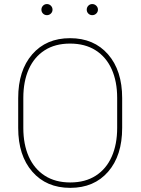

<svg xmlns="http://www.w3.org/2000/svg" viewBox="-20 -907 686 937"><path d="M209 -887.2Q220.2 -887.2 228.3 -879.2Q236.3 -871.1 236.3 -859.9Q236.3 -848.6 228.3 -840.8Q220.2 -833 209 -833Q197.8 -833 189.9 -840.8Q182.1 -848.6 182.1 -859.9Q182.1 -871.1 189.9 -879.2Q197.8 -887.2 209 -887.2ZM430.2 -887.2Q441.4 -887.2 449.7 -879.2Q458 -871.1 458 -859.9Q458 -848.6 449.7 -840.8Q441.4 -833 430.2 -833Q418.9 -833 411.1 -840.8Q403.3 -848.6 403.3 -859.9Q403.3 -871.1 411.1 -879.2Q418.9 -887.2 430.2 -887.2ZM576.2 -282.7Q576.2 -147.9 507.8 -69.1Q439.5 9.8 322.8 9.8Q206.5 9.8 137.7 -69.1Q68.8 -147.9 68.8 -282.7V-428.2Q68.8 -563 137.2 -641.8Q205.6 -720.7 321.8 -720.7Q438.5 -720.7 507.3 -641.8Q576.2 -563 576.2 -428.2ZM551.8 -429.2Q551.8 -509.8 524.9 -569.3Q498 -628.9 446.5 -661.6Q395 -694.3 321.8 -694.3Q249 -694.3 198 -661.6Q147 -628.9 120.4 -569.3Q93.8 -509.8 93.8 -429.2V-282.7Q93.8 -202.1 120.6 -142.3Q147.5 -82.5 198.7 -49.6Q250 -16.6 322.8 -16.6Q396 -16.6 447.3 -49.6Q498.5 -82.5 525.1 -142.3Q551.8 -202.1 551.8 -282.7Z"/></svg>

Font: Robert Sans Thin
Style: Regular
Weight: 100
Designer: Christian Robertson (extended by Adam Twardoch)
Foundry: Google
Version: Version 12.135;April 2, 2019;FontCreator 11.5.0.2425 64-bit;